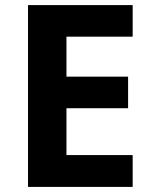

<svg xmlns="http://www.w3.org/2000/svg" viewBox="-20 -734 600 754"><path d="M501 0V-125H241V-309H483V-433H241V-590H501V-714H90V0Z"/></svg>

Font: Noto Sans Arabic UI
Style: Bold
Weight: 700
Designer: Monotype Design Team, Nadine Chahine and Nizar Qandah
Foundry: Monotype Imaging Inc.
Version: Version 2.010